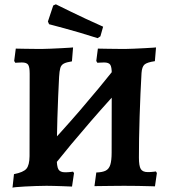

<svg xmlns="http://www.w3.org/2000/svg" viewBox="-20 -871 791 900"><path d="M226.2 -87.3 169.8 -148.8Q264.3 -248.3 354.8 -353.3Q445.3 -458.3 532.8 -568.3L590.2 -506.8Q494.7 -405.4 404 -300.6Q313.2 -195.9 226.2 -87.3ZM38.6 8.8 45.5 -54.7Q89.8 -63.3 103.9 -80.1Q118 -96.9 118.5 -138.9L119.1 -525.6Q119.1 -557.1 111.9 -567.7Q104.6 -578.2 82.5 -578.2Q74 -578.2 62.9 -577.4Q51.7 -576.7 51.7 -576.7L46.5 -585.2L54 -643.2Q54 -643.2 66.6 -642.9Q79.3 -642.6 98.6 -642.3Q118 -642.1 138.5 -641.8Q159.1 -641.5 174 -641.5Q192.7 -641.5 218 -642.8Q243.3 -644.1 267.2 -645.1Q291.1 -646.2 306.8 -647.4Q322.5 -648.7 322.5 -648.7L317.2 -583.4Q291.3 -579.4 278.9 -572.8Q266.6 -566.1 262.6 -552Q258.6 -537.9 257 -510.5Q255 -469 252.7 -419.2Q250.5 -369.5 249 -317.3Q247.5 -265.1 246.7 -217.3Q245.9 -169.4 245.9 -131.8Q245.9 -90.9 253.8 -77.2Q261.7 -63.4 285 -63.4Q299.5 -63.4 310.9 -64.9Q322.3 -66.4 322.3 -66.4L327 -59.7L317.6 3.5Q317.6 3.5 304.6 3Q291.6 2.5 272.1 1.7Q252.5 1 232.1 0.5Q211.7 0 197.8 0Q174.9 0 148.1 1Q121.2 2 96.1 3.3Q71 4.6 55.1 6.2Q39.2 7.7 38.6 8.8ZM706.4 2.5Q706.4 2.5 683.1 1.8Q659.8 1 626 0.5Q592.3 0 561.3 0Q546 0 522.9 0.3Q499.8 0.5 476.8 0.8Q453.7 1 438.3 1.3Q422.8 1.5 422.8 1.5L431.4 -62.4Q460.2 -63.4 475.6 -71.2Q490.9 -78.9 497.1 -99Q503.3 -119.1 503.3 -155.4L503.9 -525.6Q503.9 -556.7 496.9 -567.4Q489.9 -578.2 467.8 -578.2Q458.8 -578.2 447.6 -577.4Q436.5 -576.7 436.5 -576.7L431.3 -585.2L438.8 -643.2Q438.8 -643.2 452.4 -642.9Q466.1 -642.6 486.6 -642.3Q507.1 -642.1 528.6 -641.8Q550 -641.5 565.6 -641.5Q583.2 -641.5 607.8 -642.8Q632.4 -644.1 656.1 -645.1Q679.8 -646.2 695.6 -647.4Q711.4 -648.7 711.4 -648.7L706 -584.3Q669 -578.9 657.2 -568.3Q645.4 -557.7 643.4 -528.7Q640.8 -484.9 638.5 -432.4Q636.3 -379.9 634.5 -325.2Q632.7 -270.6 631.9 -220.6Q631.2 -170.5 631.2 -131.8Q631.2 -93.2 639.9 -78.7Q648.7 -64.3 672.9 -64.3Q686.6 -64.3 698.6 -65.8Q710.7 -67.3 710.7 -67.3L715.4 -60.1ZM437.6 -692.1Q395.5 -705.7 354.6 -717.7Q313.8 -729.6 281.1 -738.5Q248.5 -747.3 229.2 -752.4Q210 -757.5 210 -757.5L204.6 -770.2L229.6 -845.3L241.8 -850.8Q241.8 -850.8 261.1 -841.3Q280.4 -831.7 312.3 -816.2Q344.3 -800.6 383.8 -782.1Q423.4 -763.5 463.4 -745.9L450.6 -700.7Z"/></svg>

Font: Alegreya
Style: Regular
Weight: 400
Designer: Juan Pablo del Peral
Foundry: Huerta Tipografica
Version: Version 2.009